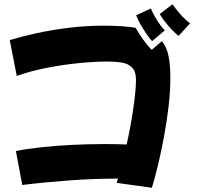

<svg xmlns="http://www.w3.org/2000/svg" viewBox="-20 -868 942 905"><path d="M822 -699Q812 -706 793.5 -724.5Q775 -743 758 -765Q741 -787 733 -802L793 -848Q807 -827 830 -801Q853 -775 876 -758ZM697 -674Q688 -683 672 -706Q656 -729 641.5 -754.5Q627 -780 622 -796L691 -828Q700 -806 718.5 -775.5Q737 -745 757 -725ZM85 4 55 -156Q103 -166 171 -173.5Q239 -181 317.5 -185Q396 -189 474 -189Q500 -189 526 -188.5Q552 -188 577 -187Q598 -282 609.5 -364.5Q621 -447 621 -491Q621 -533 600.5 -551.5Q580 -570 549 -574Q518 -578 488 -578Q427 -578 351.5 -570.5Q276 -563 199.5 -548Q123 -533 59 -510L26 -679Q78 -695 148 -710.5Q218 -726 300 -736.5Q382 -747 469 -747Q514 -747 551.5 -744.5Q589 -742 619 -737Q636 -708 655.5 -680.5Q675 -653 695 -633L743 -674Q766 -646 774.5 -603.5Q783 -561 783 -502Q783 -438 774.5 -365.5Q766 -293 752.5 -221Q739 -149 724 -87Q709 -25 696 17L530 -6Q533 -16 536 -26Q528 -26 520 -26Q420 -26 304.5 -17.5Q189 -9 85 4Z"/></svg>

Font: Mochiy Pop P One
Style: Regular
Weight: 400
Designer: FONTDASU
Foundry: FONTDASU / Google Inc. / Adobe
Version: Version 2.000